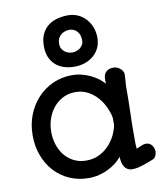

<svg xmlns="http://www.w3.org/2000/svg" viewBox="-102 -1043 982 1141"><g transform="rotate(-10 389.0 -473.0)"><path d="M55.7 0ZM55.7 -293Q55.7 -359.4 78.1 -416.5Q100.6 -473.6 139.9 -515.6Q179.2 -557.6 232.2 -581.5Q285.2 -605.5 346.7 -605.5Q377.9 -605.5 406.5 -598.1Q435.1 -590.8 459.7 -578.9Q484.4 -566.9 504.2 -551.8Q523.9 -536.6 538.1 -520.5Q537.6 -527.3 537.6 -535.2Q537.6 -543 537.6 -548.8Q537.6 -561 541 -571.5Q544.4 -582 551.8 -589.8Q559.1 -597.7 570.3 -602.3Q581.5 -606.9 597.7 -606.9Q611.3 -606.9 622.3 -601.8Q633.3 -596.7 641.1 -589.1Q648.9 -581.5 653.3 -573Q657.7 -564.5 657.7 -557.6Q657.7 -541 656 -524.2Q654.3 -507.3 653.3 -490.2Q653.3 -436.5 652.6 -395.3Q651.9 -354 650.9 -319.3Q649.9 -295.9 649.4 -270.8Q648.9 -245.6 648.9 -224.6Q648.9 -177.2 648.9 -149.4Q648.9 -121.6 651.4 -108.9Q655.8 -109.9 664.3 -113.3Q672.9 -116.7 680.2 -120.6Q687 -123 693.8 -125.5Q700.7 -127.9 710.9 -127.9Q722.7 -127.9 731.4 -122.8Q740.2 -117.7 746.3 -109.6Q752.4 -101.6 755.4 -91.6Q758.3 -81.5 758.3 -72.3Q758.3 -59.1 752 -45.7Q745.6 -32.2 728.5 -26.4Q713.9 -21 698.7 -15.1Q683.6 -9.3 668.2 -4.4Q652.8 0.5 637.5 3.9Q622.1 7.3 606 7.3Q586.9 7.3 574.7 -0.5Q562.5 -8.3 555.7 -20.8Q548.8 -33.2 545.9 -48.3Q543 -63.5 542.5 -78.1Q527.3 -59.1 505.9 -42.5Q484.4 -25.9 458.5 -13.2Q432.6 -0.5 403.1 6.8Q373.5 14.2 342.3 14.2Q278.8 14.2 226.1 -9Q173.3 -32.2 135.5 -73.5Q97.7 -114.7 76.7 -170.9Q55.7 -227.1 55.7 -293ZM168 -293Q168 -253.4 179.9 -216.8Q191.9 -180.2 214.6 -152.1Q237.3 -124 270.5 -107.4Q303.7 -90.8 345.7 -90.8Q387.2 -90.8 420.9 -106.9Q454.6 -123 479.7 -148.9Q504.9 -174.8 521 -206.8Q537.1 -238.8 543 -271V-314Q537.6 -343.8 522.7 -377Q507.8 -410.2 483.6 -438.2Q459.5 -466.3 425.8 -484.6Q392.1 -502.9 349.6 -502.9Q309.6 -502.9 276.4 -486.6Q243.2 -470.2 219 -441.7Q194.8 -413.1 181.4 -375Q168 -336.9 168 -293ZM373.5 -652.3Q338.9 -652.3 309.6 -661.6Q280.3 -670.9 258.8 -689.9Q237.3 -709 225.3 -737.3Q213.4 -765.6 213.4 -803.7Q213.4 -848.6 228.5 -878.7Q243.7 -908.7 268.1 -926.8Q292.5 -944.8 323.2 -952.4Q354 -960 385.3 -960Q419.4 -960 447.3 -946.8Q475.1 -933.6 494.6 -911.4Q514.2 -889.2 524.9 -860.4Q535.6 -831.5 535.6 -800.3Q535.6 -763.7 522 -736.1Q508.3 -708.5 485.6 -689.9Q462.9 -671.4 433.8 -661.9Q404.8 -652.3 373.5 -652.3ZM376 -737.8Q386.2 -737.8 398.2 -741.7Q410.2 -745.6 420.2 -753.2Q430.2 -760.7 437 -771.7Q443.8 -782.7 443.8 -797.4Q443.8 -816.4 438.7 -830.6Q433.6 -844.7 424.8 -854.2Q416 -863.8 404.3 -868.7Q392.6 -873.5 379.9 -873.5Q370.1 -873.5 357.4 -870.6Q344.7 -867.7 333 -859.6Q321.3 -851.6 313.2 -837.4Q305.2 -823.2 305.2 -800.3Q305.2 -784.2 311.8 -772.5Q318.4 -760.7 328.6 -752.9Q338.9 -745.1 351.3 -741.5Q363.8 -737.8 376 -737.8Z"/></g></svg>

Font: Autour One
Style: Regular
Weight: 400
Version: Version 1.007; ttfautohint (v0.92) -l 24 -r 24 -G 200 -x 7 -